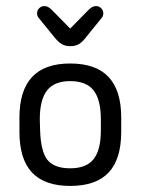

<svg xmlns="http://www.w3.org/2000/svg" viewBox="-20 -602 463 632"><path d="M44 -215V-168Q44 -78 85.5 -34Q127 10 211 10Q296 10 337.5 -34Q379 -78 379 -168V-215Q379 -304 337.5 -348.5Q296 -393 211 -393Q127 -393 85.5 -348.5Q44 -304 44 -215ZM312 -209V-173Q312 -108 288 -78Q264 -48 211 -48Q158 -48 136 -76Q114 -104 112 -174L111 -209Q111 -274 135 -304.5Q159 -335 211 -335Q264 -335 288 -304.5Q312 -274 312 -209ZM211 -508 150 -570Q138 -582 126 -582Q116 -582 109 -575Q102 -568 102 -558Q102 -548 109 -541L157 -482Q171 -464 183 -457Q195 -450 211 -450Q228 -450 240 -457Q252 -464 266 -483L313 -541Q317 -545 318.5 -549.5Q320 -554 320 -558Q320 -568 313 -575Q306 -582 296 -582Q284 -582 272 -570Z"/></svg>

Font: Beiruti
Style: Regular
Weight: 400
Version: Version 1.00